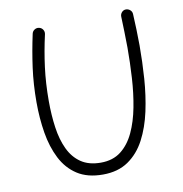

<svg xmlns="http://www.w3.org/2000/svg" viewBox="-80 -767 819 861"><g transform="rotate(-10 329.5 -336.5)"><path d="M151.9 -678.2Q163.1 -675.8 169.2 -666.3Q175.3 -656.7 172.9 -645.5Q156.2 -571.8 147 -500.2Q137.7 -428.7 137.7 -347.2Q137.7 -282.7 145.8 -226.1Q153.8 -169.4 174.1 -126.5Q194.3 -83.5 230 -59.1Q265.6 -34.7 320.3 -34.7Q375 -34.7 411.9 -63.2Q448.7 -91.8 471.7 -140.9Q494.6 -189.9 506.6 -252.7Q518.6 -315.4 522.7 -384.5Q526.9 -453.6 526.9 -521.5Q526.9 -554.7 525.6 -593.8Q524.4 -632.8 523.4 -663.1Q522.9 -674.3 530.3 -682.9Q537.6 -691.4 548.8 -691.9Q560.1 -691.9 568.6 -684.6Q577.1 -677.2 577.6 -666Q579.1 -635.3 580.6 -595.7Q582 -556.2 582 -521.5Q582 -447.8 576.7 -371.6Q571.3 -295.4 556.2 -225.3Q541 -155.3 512 -100.1Q482.9 -44.9 436 -12.7Q389.2 19.5 320.3 19.5Q250 19.5 203.9 -10.5Q157.7 -40.5 131.1 -92.8Q104.5 -145 93.5 -211.7Q82.5 -278.3 82.5 -351.6Q82.5 -433.1 92.5 -506.8Q102.5 -580.6 119.1 -657.2Q121.6 -668.5 131.3 -674.6Q141.1 -680.7 151.9 -678.2Z"/></g></svg>

Font: Mikhak-DS1-FD Light
Style: Regular
Weight: 300
Designer: Amin Abedi
Version: Version 3.2